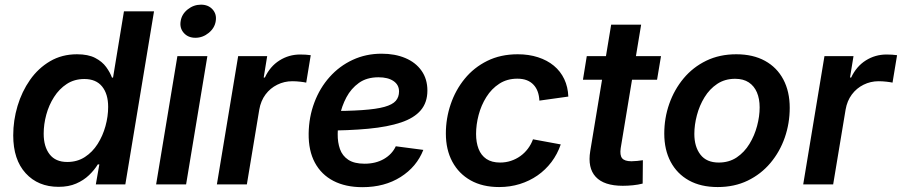

<svg xmlns="http://www.w3.org/2000/svg" viewBox="-20 -775 3790 807"><path d="M226.1 10.3Q140.1 10.3 87.9 -46.9Q35.6 -104 35.6 -206.1Q35.6 -269 53.7 -329.6Q71.8 -390.1 106.2 -439.2Q140.6 -488.3 190.4 -517.6Q240.2 -546.9 303.7 -546.9Q350.6 -546.9 380.1 -531.5Q409.7 -516.1 426.3 -493.2Q442.9 -470.2 450.7 -448.7H455.1L501 -727.5H627.4L506.8 0H382.8L397.5 -84H391.1Q376.5 -60.1 354 -38.6Q331.5 -17.1 300 -3.4Q268.6 10.3 226.1 10.3ZM262.7 -94.2Q304.7 -94.2 336.7 -115Q368.7 -135.7 390.4 -169.9Q412.1 -204.1 423.3 -244.9Q434.6 -285.6 434.6 -325.7Q434.6 -379.9 409.2 -411.4Q383.8 -442.9 334.5 -442.9Q292.5 -442.9 260.7 -422.1Q229 -401.4 207.3 -367.4Q185.5 -333.5 174.6 -293.2Q163.6 -252.9 163.6 -212.9Q163.6 -158.7 188.5 -126.5Q213.4 -94.2 262.7 -94.2Z M636.2 0 725.6 -539.1H851.6L762.2 0ZM801.3 -616.2Q770.5 -616.2 752.4 -636.7Q734.4 -657.2 739.3 -686Q743.7 -715.3 768.8 -735.4Q793.9 -755.4 824.7 -755.4Q855.5 -755.4 873.5 -735.4Q891.6 -715.3 886.7 -686Q882.3 -657.2 857.2 -636.7Q832 -616.2 801.3 -616.2Z M891.6 0 981 -539.1H1103L1088.4 -449.2H1093.3Q1115.2 -496.1 1154.8 -521Q1194.3 -545.9 1241.7 -545.9Q1252.9 -545.9 1265.1 -545.2Q1277.3 -544.4 1286.1 -543L1267.1 -427.7Q1258.8 -429.7 1241.9 -431.6Q1225.1 -433.6 1208.5 -433.6Q1174.8 -433.6 1145.3 -418.9Q1115.7 -404.3 1095.9 -377.7Q1076.2 -351.1 1069.8 -314.5L1017.6 0Z M1503.4 11.7Q1432.6 11.7 1381.6 -14.6Q1330.6 -41 1303.5 -91.3Q1276.4 -141.6 1277.3 -213.9Q1278.3 -283.2 1301.3 -344.2Q1324.2 -405.3 1365.5 -451.4Q1406.7 -497.6 1462.4 -523.4Q1518.1 -549.3 1584 -549.3Q1640.1 -549.3 1683.6 -531Q1727.1 -512.7 1751.7 -477.8Q1776.4 -442.9 1776.4 -394.5Q1776.4 -344.2 1748.5 -311.5Q1720.7 -278.8 1665.5 -260.3Q1610.4 -241.7 1528.1 -233.9Q1445.8 -226.1 1336.9 -226.1L1351.1 -308.1Q1442.9 -308.1 1502.7 -312.3Q1562.5 -316.4 1596.2 -325.9Q1629.9 -335.4 1643.6 -351.3Q1657.2 -367.2 1657.2 -390.6Q1657.2 -418.5 1634 -434.3Q1610.8 -450.2 1570.8 -450.2Q1521.5 -450.2 1488.5 -426.5Q1455.6 -402.8 1436 -366Q1416.5 -329.1 1408 -287.8Q1399.4 -246.6 1399.4 -211.4Q1398.9 -176.8 1408.9 -148.4Q1418.9 -120.1 1443.8 -103.5Q1468.8 -86.9 1512.2 -86.9Q1559.1 -86.9 1593.5 -106.7Q1627.9 -126.5 1643.6 -160.2L1759.3 -145Q1731.4 -73.7 1663.8 -31Q1596.2 11.7 1503.4 11.7Z M2078.1 11.2Q2008.3 11.2 1958.3 -16.8Q1908.2 -44.9 1881.1 -95.5Q1854 -146 1854 -213.9Q1854 -277.3 1874.3 -336.9Q1894.5 -396.5 1933.1 -443.8Q1971.7 -491.2 2027.8 -519Q2084 -546.9 2156.2 -546.9Q2202.6 -546.9 2241.2 -534.4Q2279.8 -522 2307.9 -498.8Q2335.9 -475.6 2351.6 -442.6Q2367.2 -409.7 2368.7 -369.1L2247.1 -352.1Q2246.1 -373 2240 -389.9Q2233.9 -406.7 2222.4 -418.9Q2210.9 -431.2 2194.3 -437.7Q2177.7 -444.3 2154.3 -444.3Q2111.3 -444.3 2078.6 -423.1Q2045.9 -401.9 2024.2 -367.2Q2002.4 -332.5 1991.7 -291.7Q1981 -251 1981 -211.9Q1981 -176.3 1991.5 -149.2Q2002 -122.1 2024.4 -106.9Q2046.9 -91.8 2082 -91.8Q2106 -91.8 2127.4 -98.9Q2148.9 -106 2167 -118.9Q2185.1 -131.8 2198.7 -149.9Q2212.4 -168 2220.2 -189.5L2336.9 -168Q2322.8 -127 2297.9 -94Q2272.9 -61 2239.3 -37.6Q2205.6 -14.2 2164.8 -1.5Q2124 11.2 2078.1 11.2Z M2758.3 -539.1 2741.7 -439.9H2430.2L2446.3 -539.1ZM2548.8 -671.4H2674.8L2588.9 -152.3Q2584.5 -123 2594.7 -110.1Q2605 -97.2 2634.3 -97.2Q2643.6 -97.2 2658.2 -98.6Q2672.9 -100.1 2682.1 -101.6L2681.2 -3.4Q2662.1 1.5 2640.4 3.7Q2618.7 5.9 2597.7 5.9Q2518.6 5.9 2483.9 -31.7Q2449.2 -69.3 2460.9 -140.1Z M2996.6 11.2Q2925.8 11.2 2875.7 -16.6Q2825.7 -44.4 2798.8 -95Q2772 -145.5 2772 -213.4Q2772 -278.8 2793 -338.6Q2814 -398.4 2853.3 -445.6Q2892.6 -492.7 2948.5 -519.8Q3004.4 -546.9 3074.7 -546.9Q3145 -546.9 3195.3 -519.3Q3245.6 -491.7 3272.5 -440.9Q3299.3 -390.1 3299.3 -321.8Q3299.3 -256.8 3278.6 -197Q3257.8 -137.2 3218.3 -90.1Q3178.7 -43 3122.8 -15.9Q3066.9 11.2 2996.6 11.2ZM3001 -91.8Q3044.4 -91.8 3076.7 -113.5Q3108.9 -135.3 3130.1 -170.2Q3151.4 -205.1 3162.1 -245.6Q3172.9 -286.1 3172.9 -323.7Q3172.9 -359.9 3161.4 -386.7Q3149.9 -413.6 3127.2 -428.7Q3104.5 -443.8 3069.8 -443.8Q3026.9 -443.8 2994.6 -422.4Q2962.4 -400.9 2941.2 -366.2Q2919.9 -331.5 2909.2 -290.8Q2898.4 -250 2898.4 -211.9Q2898.4 -158.2 2924.1 -125Q2949.7 -91.8 3001 -91.8Z M3356 0 3445.3 -539.1H3567.4L3552.7 -449.2H3557.6Q3579.6 -496.1 3619.1 -521Q3658.7 -545.9 3706.1 -545.9Q3717.3 -545.9 3729.5 -545.2Q3741.7 -544.4 3750.5 -543L3731.4 -427.7Q3723.1 -429.7 3706.3 -431.6Q3689.5 -433.6 3672.9 -433.6Q3639.2 -433.6 3609.6 -418.9Q3580.1 -404.3 3560.3 -377.7Q3540.5 -351.1 3534.2 -314.5L3481.9 0Z"/></svg>

Font: Inter 18pt SemiBold
Style: Italic
Weight: 600
Italic angle: -9.3988°
Designer: Rasmus Andersson
Foundry: rsms
Version: Version 4.001;git-66647c0bb